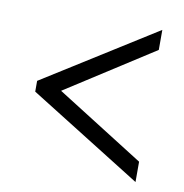

<svg xmlns="http://www.w3.org/2000/svg" viewBox="-63 -665 590 614"><g transform="rotate(10 232.5 -358.0)"><path d="M416 -111 50 -340V-375L416 -605V-540L131 -357L416 -177Z"/></g></svg>

Font: Noto Serif Tamil Condensed
Style: Regular
Weight: 400
Width: 3
Designer: Indian Type Foundry, Tom Grace, and the Monotype Design Team
Foundry: Monotype Imaging Inc.
Version: Version 2.004; ttfautohint (v1.8.4.7-5d5b)